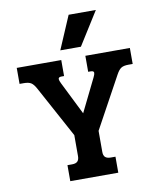

<svg xmlns="http://www.w3.org/2000/svg" viewBox="-94 -954 858 1028"><g transform="rotate(-10 334.5 -439.5)"><path d="M350 -879H498L385 -699H273ZM204 -87H229Q250 -87 259 -96.5Q268 -106 268 -125V-239L116 -519Q103 -543 89.5 -551.5Q76 -560 50 -560H27V-647H269V-560H255Q238 -560 238 -549Q238 -541 246 -525L335 -346L423 -525Q431 -541 431 -549Q431 -560 414 -560H400V-647H642V-560H619Q593 -560 579.5 -551.5Q566 -543 553 -519L400 -239V-124Q400 -105 409.5 -96Q419 -87 440 -87H465V0H204Z"/></g></svg>

Font: Pridi Medium
Style: Regular
Weight: 500
Designer: Katatrad Team
Foundry: CadsonDemak
Version: Version 1.001